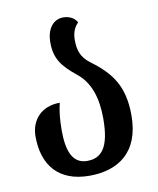

<svg xmlns="http://www.w3.org/2000/svg" viewBox="-68 -601 547 665"><g transform="rotate(-10 205.0 -268.0)"><path d="M194 10C292 10 373 -38 373 -171C373 -273 335 -325 264 -377C234 -400 225 -424 225 -462C225 -491 235 -508 247 -520C240 -535 221 -546 199 -546C163 -546 140 -515 140 -468C140 -412 162 -382 212 -342C256 -307 275 -251 275 -177C275 -73 244 -42 195 -42C144 -42 126 -88 126 -161C126 -198 129 -229 136 -257C71 -257 33 -214 33 -156C33 -56 85 10 194 10Z"/></g></svg>

Font: Noto Serif Georgian ExtraCondensed Semi
Style: Regular
Weight: 600
Width: 3
Designer: Monotype Design Team
Foundry: Monotype Imaging Inc.
Version: Version 1.901